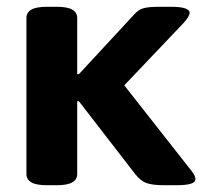

<svg xmlns="http://www.w3.org/2000/svg" viewBox="-20 -545 608 567"><path d="M119 2Q87 2 72.5 -6.5Q58 -15 58 -31V-492Q58 -508 72.5 -516.5Q87 -525 119 -525H147Q179 -525 193.5 -516.5Q208 -508 208 -492V-326H213L376 -502Q388 -516 403 -520.5Q418 -525 451 -525H484Q540 -525 540 -507Q540 -497 522 -477L347 -293L545 -41Q557 -26 557 -17Q557 -6 542 -2Q527 2 501 2H465Q430 2 412.5 -4.5Q395 -11 380 -30L213 -246H208V-31Q208 -15 193.5 -6.5Q179 2 147 2Z"/></svg>

Font: Asap Semi Expanded
Style: Bold
Weight: 700
Width: 6
Designer: Pablo Cosgaya
Foundry: Omnibus-Type
Version: Version 3.001; ttfautohint (v1.8.4.7-5d5b)